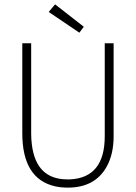

<svg xmlns="http://www.w3.org/2000/svg" viewBox="-20 -859 628 887"><path d="M504.9 -229.5V-659.2H463.9V-229.5Q463.9 -38.1 303.7 -30.3Q296.9 -30.3 291 -30.3Q146.5 -30.3 127 -192.4Q124 -216.8 124 -243.2V-659.2H83V-243.2Q83 -32.2 235.4 2Q262.7 7.8 293 7.8Q418.9 7.8 472.7 -88.9Q504.9 -146.5 504.9 -229.5ZM205.1 -803.7 234.4 -838.9 367.2 -735.4 346.7 -708Z"/></svg>

Font: Yaldevi Colombo ExtraLight
Style: Regular
Weight: 275
Designer: Sol Matas, Denzil Rajitha, Kosala Senevirathne and Pathum Egodawatta
Foundry: Mooniak
Version: Version 1.020 ; ttfautohint (v1.6)